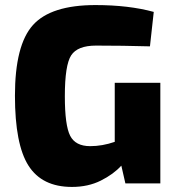

<svg xmlns="http://www.w3.org/2000/svg" viewBox="-20 -724 698 758"><path d="M613 -397V0H475L459 -70Q428 -36 378 -11Q328 14 264 14Q146 14 92.5 -70Q39 -154 39 -346Q39 -546 110 -625Q181 -704 357 -704Q488 -704 587 -677L572 -541Q464 -544 359 -544Q286 -544 261 -505.5Q236 -467 236 -344Q236 -229 257 -188Q278 -147 336 -147Q384 -147 433 -164V-397Z"/></svg>

Font: Ezarion Extra Bold
Style: Regular
Weight: 800
Designer: Natanael Gama
Version: Version 1.001;PS 001.001;hotconv 1.0.70;makeotf.lib2.5.58329